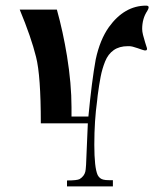

<svg xmlns="http://www.w3.org/2000/svg" viewBox="-20 -662 568 682"><path d="M315 -148Q315 -66 327 -40Q334 -27 347 -24Q354 -22 367 -22Q369 -22 374 -22Q379 -22 381 -22V0H218V-21Q254 -21 263 -26Q279 -36 283 -52Q286 -62 288 -131Q288 -138 292 -224H125Q125 -394 108 -460Q91 -529 50 -628H182Q204 -549 218 -463Q234 -364 234 -281V-248H294Q306 -374 320 -451Q335 -521 367 -566Q422 -642 499 -642Q508 -642 508 -636Q508 -631 503 -623Q485 -596 485 -559Q485 -550 488 -538Q491 -526 495.5 -511.5Q500 -497 502 -491Q503 -487 501 -484.5Q499 -482 493 -483Q488 -484 468.5 -491Q449 -498 439 -498H434Q404 -498 384 -484Q364 -470 353.5 -444Q343 -418 337.5 -389.5Q332 -361 327 -323Q326 -310 325 -304Q315 -233 315 -148Z"/></svg>

Font: Pochaevsk Unicode
Style: Normal
Weight: 400
Version: Version 1.1